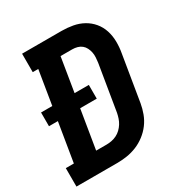

<svg xmlns="http://www.w3.org/2000/svg" viewBox="-172 -863 943 992"><g transform="rotate(-30 299.5 -367.5)"><path d="M-1 0V-110H47L85 -341H32V-423H99L132 -625H99V-735H334Q368 -735 401 -729Q434 -723 462 -707.5Q490 -692 510.5 -667.5Q531 -643 541 -612Q551 -581 551.5 -547Q552 -513 546 -480L501 -207Q496 -178 485.5 -149.5Q475 -121 456.5 -96Q438 -71 412.5 -51.5Q387 -32 358.5 -20.5Q330 -9 300.5 -4.5Q271 0 242 0ZM242 -110Q257 -110 272.5 -113Q288 -116 302.5 -123Q317 -130 329 -141.5Q341 -153 349.5 -166.5Q358 -180 363 -195Q368 -210 371 -225L416 -498Q418 -513 419 -528.5Q420 -544 417 -558.5Q414 -573 407.5 -586Q401 -599 390 -608Q379 -617 364.5 -621Q350 -625 334 -625H265L232 -423H317V-341H218L180 -110Z"/></g></svg>

Font: Iosevka Slab XBdExObl
Style: Regular
Weight: 800
Width: 7
Italic angle: -9°
Monospace: yes
Designer: Belleve Invis
Foundry: Belleve Invis
Version: Version 11.1.0; ttfautohint (v1.8.3)